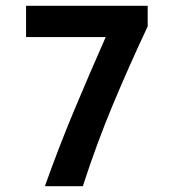

<svg xmlns="http://www.w3.org/2000/svg" viewBox="-20 -643 590 663"><path d="M135 0Q183 -135 235.5 -260.5Q288 -386 345 -515H70V-623H490V-552Q426 -416 370 -282Q314 -148 266 0Z"/></svg>

Font: Inconsolata SemiExpanded ExtraBold
Style: Regular
Weight: 800
Width: 6
Monospace: yes
Designer: Raph Levien, Cyreal, Brenton Simpson
Foundry: Raph Levien, Cyreal, Google
Version: Version 3.001; ttfautohint (v1.8.2.53-6de2)